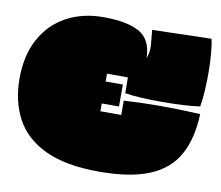

<svg xmlns="http://www.w3.org/2000/svg" viewBox="-87 -901 1199 1042"><g transform="rotate(10 512.0 -380.0)"><path d="M522 35Q339 35 226 -18Q113 -71 61.5 -166.5Q10 -262 10 -388Q10 -517 60 -608Q110 -699 198.5 -747Q287 -795 402 -795Q532 -795 600 -757Q668 -719 670 -616Q684 -654 680.5 -693.5Q677 -733 673 -773Q721 -774 782 -775.5Q843 -777 901 -779Q959 -781 999 -781Q1006 -750 1010 -703.5Q1014 -657 1014.5 -604Q1015 -551 1012 -500Q1009 -449 1002 -409Q963 -403 907.5 -400Q852 -397 792 -397Q732 -397 678.5 -400Q625 -403 589 -409L588 -496H473V-453H568V-332H473V-289H588V-368Q646 -371 695.5 -372.5Q745 -374 793 -374Q841 -374 893 -372.5Q945 -371 1009 -368Q1004 -231 954 -141.5Q904 -52 799 -8.5Q694 35 522 35Z"/></g></svg>

Font: Oi
Style: Regular
Weight: 400
Designer: Kostas Bartsokas, Mohamad Dakak
Foundry: Foundry5
Version: Version 4.000